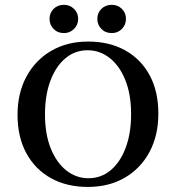

<svg xmlns="http://www.w3.org/2000/svg" viewBox="-20 -752 718 784"><path d="M338.7 11.3Q252.4 11.3 187.9 -24.6Q123.4 -60.5 87.5 -126.6Q51.6 -192.7 51.6 -283.1Q51.6 -371.8 87.9 -439.1Q124.2 -506.5 189.1 -544.4Q254 -582.3 339.5 -582.3Q426.6 -582.3 491.1 -546.4Q555.6 -510.5 591.1 -444.8Q626.6 -379 626.6 -287.9Q626.6 -199.2 590.7 -131.9Q554.8 -64.5 489.9 -26.6Q425 11.3 338.7 11.3ZM341.1 -24.2Q392.7 -24.2 431.9 -56.9Q471 -89.5 493.1 -148.4Q515.3 -207.3 515.3 -286.3Q515.3 -366.1 491.9 -424.6Q468.5 -483.1 428.2 -514.9Q387.9 -546.8 337.9 -546.8Q286.3 -546.8 247.2 -514.1Q208.1 -481.5 185.9 -422.6Q163.7 -363.7 163.7 -284.7Q163.7 -204.8 187.1 -146.4Q210.5 -87.9 250.8 -56Q291.1 -24.2 341.1 -24.2ZM436.3 -616.9Q410.5 -616.9 394 -633.9Q377.4 -650.8 377.4 -675Q377.4 -699.2 394 -715.7Q410.5 -732.3 436.3 -732.3Q461.3 -732.3 477.8 -715.7Q494.4 -699.2 494.4 -675Q494.4 -650.8 477.8 -633.9Q461.3 -616.9 436.3 -616.9ZM241.1 -616.9Q215.3 -616.9 198.8 -633.9Q182.3 -650.8 182.3 -675Q182.3 -699.2 198.8 -715.7Q215.3 -732.3 241.1 -732.3Q265.3 -732.3 282.3 -715.7Q299.2 -699.2 299.2 -675Q299.2 -650.8 282.3 -633.9Q265.3 -616.9 241.1 -616.9Z"/></svg>

Font: Playfair 9pt SemiBold
Style: Regular
Weight: 600
Designer: Claus Eggers Sørensen
Foundry: Claus Eggers Sørensen
Version: Version 2.001;gftools[0.9.30]